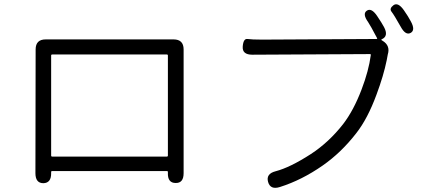

<svg xmlns="http://www.w3.org/2000/svg" viewBox="-20 -869 2040 916"><path d="M187 5Q149 5 149 -43L150 -633Q150 -681 198 -681H808Q856 -681 856 -633V-43Q856 5 818 4Q779 4 781 -45V-48Q781 -53 776 -53H229Q224 -53 224 -48V-44Q225 4 187 5ZM224 -127Q224 -122 229 -122H776Q781 -122 781 -127V-604Q781 -609 776 -609H229Q224 -609 224 -604Z M1316 23Q1270 38 1259 -1Q1248 -40 1295 -52Q1364 -70 1463 -134Q1549 -190 1617 -277Q1667 -342 1705 -442Q1739 -531 1749 -606Q1750 -611 1745 -611L1184 -608Q1135 -608 1138 -647Q1141 -686 1161 -683Q1181 -680 1231 -680L1776 -683Q1781 -683 1779 -687Q1747 -748 1736 -764Q1708 -803 1730 -818Q1752 -833 1779 -793Q1802 -759 1812 -740Q1835 -697 1802 -682Q1797 -680 1801 -677L1806 -674Q1843 -651 1830 -609Q1829 -604 1825 -582Q1810 -508 1776 -417Q1734 -303 1680 -234Q1608 -141 1519 -79Q1420 -10 1316 23ZM1939 -712Q1915 -699 1892 -741Q1860 -798 1848 -813Q1836 -828 1857 -844Q1879 -860 1907 -820Q1928 -790 1940 -767Q1963 -725 1939 -712Z"/></svg>

Font: Resource Han Rounded KR Normal
Style: Regular
Weight: 350
Designer: Cyano Hao (round all glyphs); Ryoko NISHIZUKA 西塚涼子 (kana, bopomofo & ideographs); Paul D. Hunt (Latin, Greek & Cyrillic)
Foundry: Cyano Hao
Version: 0.990